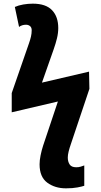

<svg xmlns="http://www.w3.org/2000/svg" viewBox="-20 -788 552 1048"><path d="M340 240Q280 240 238 209Q196 178 196 109Q196 87 201.5 60Q207 33 215 8L296 -234L44 -175V-280L138 -551Q145 -571 149 -588Q153 -605 153 -623Q153 -638 144 -645.5Q135 -653 122 -653Q100 -653 84 -641L61 -750Q81 -759 107 -763.5Q133 -768 159 -768Q230 -768 264 -732.5Q298 -697 298 -635Q298 -608 291 -579Q284 -550 273 -519L209 -337L466 -397L468 -303L367 -2Q359 21 354.5 39.5Q350 58 350 72Q350 94 360 109.5Q370 125 396 125Q410 125 421 121.5Q432 118 440 115V226Q429 230 403 235Q377 240 340 240Z"/></svg>

Font: Noto Sans SemiCondensed ExtraBold
Style: Regular
Weight: 800
Width: 4
Designer: Monotype Design Team
Foundry: Monotype Imaging Inc.
Version: Version 2.013; ttfautohint (v1.8.4.7-5d5b)